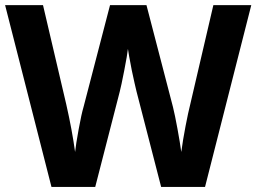

<svg xmlns="http://www.w3.org/2000/svg" viewBox="-20 -734 1007 754"><path d="M785.2 0H612.8L516.1 -375Q510.3 -397.9 497.6 -457.5Q484.4 -525.4 482.4 -542Q480 -519 467.8 -456.5Q455.6 -394 450.2 -374L354 0H182.1L0 -713.9H148.9L240.2 -324.2Q263.2 -222.7 274.9 -137.2Q277.8 -165.5 288.8 -225.8Q299.8 -286.1 308.1 -314L412.1 -713.9H555.2L659.2 -314Q667 -282.7 677 -228Q687 -173.3 691.9 -137.2Q698.2 -184.1 708.7 -238.8Q719.2 -293.5 727.1 -324.2L817.9 -713.9H966.8Z"/></svg>

Font: Open Sans Hebrew
Style: Bold
Weight: 700
Foundry: Ascender Corporation, Yanek Iontef
Version: Version 2.001;PS 002.001;hotconv 1.0.70;makeotf.lib2.5.58329